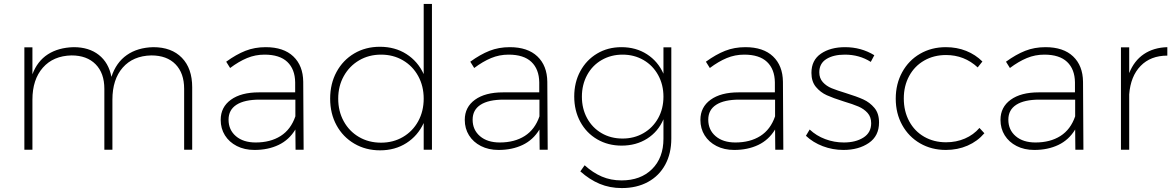

<svg xmlns="http://www.w3.org/2000/svg" viewBox="-20 -762 5970 977"><path d="M958 -318V0H917V-310Q917 -390 873 -435Q829 -480 750 -480Q657 -478 604.5 -418Q552 -358 552 -255V0H511V-310Q511 -390 466.5 -435Q422 -480 344 -480Q251 -478 198 -417.5Q145 -357 145 -255V0H104V-521H145V-384Q170 -451 223.5 -485.5Q277 -520 355 -522Q433 -522 483 -482.5Q533 -443 547 -371Q571 -444 625.5 -482Q680 -520 760 -522Q853 -522 905.5 -468Q958 -414 958 -318Z M1484 0 1483 -103Q1451 -50 1397.5 -24.5Q1344 1 1275 1Q1224 1 1185 -19Q1146 -39 1124.5 -73.5Q1103 -108 1103 -152Q1103 -217 1155 -254.5Q1207 -292 1297 -292H1482V-343Q1481 -410 1442 -447Q1403 -484 1326 -484Q1279 -484 1237 -466.5Q1195 -449 1151 -416L1131 -448Q1182 -485 1229 -503.5Q1276 -522 1332 -522Q1423 -522 1472.5 -475Q1522 -428 1523 -346L1525 0ZM1483 -170V-255H1301Q1224 -255 1183.5 -229Q1143 -203 1143 -153Q1143 -101 1180.5 -69Q1218 -37 1281 -37Q1356 -37 1408 -70Q1460 -103 1483 -170Z M2178 -742V0H2136V-136Q2106 -71 2048 -34Q1990 3 1914 3Q1841 3 1783 -31Q1725 -65 1692.5 -124.5Q1660 -184 1660 -260Q1660 -336 1692.5 -396Q1725 -456 1782.5 -490Q1840 -524 1913 -524Q1990 -524 2048 -487Q2106 -450 2136 -385V-742ZM2136 -260Q2136 -324 2108 -375Q2080 -426 2030.5 -455Q1981 -484 1919 -484Q1857 -484 1807.5 -455Q1758 -426 1729.5 -375Q1701 -324 1701 -260Q1701 -196 1729 -145Q1757 -94 1806.5 -65Q1856 -36 1919 -36Q1981 -36 2030.5 -65Q2080 -94 2108 -145Q2136 -196 2136 -260Z M2726 0 2725 -103Q2693 -50 2639.5 -24.5Q2586 1 2517 1Q2466 1 2427 -19Q2388 -39 2366.5 -73.5Q2345 -108 2345 -152Q2345 -217 2397 -254.5Q2449 -292 2539 -292H2724V-343Q2723 -410 2684 -447Q2645 -484 2568 -484Q2521 -484 2479 -466.5Q2437 -449 2393 -416L2373 -448Q2424 -485 2471 -503.5Q2518 -522 2574 -522Q2665 -522 2714.5 -475Q2764 -428 2765 -346L2767 0ZM2725 -170V-255H2543Q2466 -255 2425.5 -229Q2385 -203 2385 -153Q2385 -101 2422.5 -69Q2460 -37 2523 -37Q2598 -37 2650 -70Q2702 -103 2725 -170Z M3396 -521V-57Q3396 19 3365 76Q3334 133 3277 164Q3220 195 3144 195Q3083 195 3031.5 173.5Q2980 152 2933 110L2955 79Q2997 117 3042.5 136.5Q3088 156 3143 156Q3240 156 3298 98.5Q3356 41 3356 -56V-155Q3329 -92 3273 -56.5Q3217 -21 3143 -21Q3074 -21 3019 -53Q2964 -85 2933 -142Q2902 -199 2902 -271Q2902 -343 2933 -400Q2964 -457 3018.5 -489.5Q3073 -522 3142 -522Q3216 -522 3272 -486Q3328 -450 3356 -387V-521ZM3356 -270Q3356 -331 3329 -380Q3302 -429 3254.5 -456.5Q3207 -484 3148 -484Q3089 -484 3041.5 -456.5Q2994 -429 2967.5 -380Q2941 -331 2941 -270Q2941 -209 2967.5 -160.5Q2994 -112 3041 -84.5Q3088 -57 3148 -57Q3207 -57 3254.5 -84.5Q3302 -112 3329 -160.5Q3356 -209 3356 -270Z M3925 0 3924 -103Q3892 -50 3838.5 -24.5Q3785 1 3716 1Q3665 1 3626 -19Q3587 -39 3565.5 -73.5Q3544 -108 3544 -152Q3544 -217 3596 -254.5Q3648 -292 3738 -292H3923V-343Q3922 -410 3883 -447Q3844 -484 3767 -484Q3720 -484 3678 -466.5Q3636 -449 3592 -416L3572 -448Q3623 -485 3670 -503.5Q3717 -522 3773 -522Q3864 -522 3913.5 -475Q3963 -428 3964 -346L3966 0ZM3924 -170V-255H3742Q3665 -255 3624.5 -229Q3584 -203 3584 -153Q3584 -101 3621.5 -69Q3659 -37 3722 -37Q3797 -37 3849 -70Q3901 -103 3924 -170Z M4279 -484Q4221 -484 4185 -461.5Q4149 -439 4149 -394Q4149 -364 4167 -344Q4185 -324 4212 -313Q4239 -302 4285 -288Q4340 -271 4373 -256Q4406 -241 4429.5 -213Q4453 -185 4453 -139Q4453 -70 4401 -34.5Q4349 1 4272 1Q4217 1 4167 -18Q4117 -37 4081 -71L4100 -103Q4134 -71 4179.5 -54Q4225 -37 4274 -37Q4334 -37 4373.5 -62Q4413 -87 4413 -135Q4413 -167 4394.5 -187.5Q4376 -208 4348 -220Q4320 -232 4273 -246Q4219 -263 4187 -277.5Q4155 -292 4132 -319.5Q4109 -347 4109 -391Q4109 -456 4157.5 -489Q4206 -522 4280 -522Q4362 -522 4429 -481L4411 -447Q4353 -484 4279 -484Z M4794 -482Q4732 -482 4683 -454Q4634 -426 4606.5 -375.5Q4579 -325 4579 -261Q4579 -196 4606.5 -145Q4634 -94 4683 -66Q4732 -38 4794 -38Q4846 -38 4890 -57Q4934 -76 4964 -111L4989 -84Q4954 -43 4903.5 -21Q4853 1 4793 1Q4720 1 4662 -32.5Q4604 -66 4571 -125.5Q4538 -185 4538 -260Q4538 -335 4571 -395Q4604 -455 4662 -488.5Q4720 -522 4793 -522Q4849 -522 4896.5 -503Q4944 -484 4979 -449L4955 -419Q4887 -482 4794 -482Z M5452 0 5451 -103Q5419 -50 5365.5 -24.5Q5312 1 5243 1Q5192 1 5153 -19Q5114 -39 5092.5 -73.5Q5071 -108 5071 -152Q5071 -217 5123 -254.5Q5175 -292 5265 -292H5450V-343Q5449 -410 5410 -447Q5371 -484 5294 -484Q5247 -484 5205 -466.5Q5163 -449 5119 -416L5099 -448Q5150 -485 5197 -503.5Q5244 -522 5300 -522Q5391 -522 5440.5 -475Q5490 -428 5491 -346L5493 0ZM5451 -170V-255H5269Q5192 -255 5151.5 -229Q5111 -203 5111 -153Q5111 -101 5148.5 -69Q5186 -37 5249 -37Q5324 -37 5376 -70Q5428 -103 5451 -170Z M5920 -522V-479Q5835 -479 5784 -426.5Q5733 -374 5726 -282V0H5684V-521H5726V-390Q5751 -453 5800.5 -486.5Q5850 -520 5920 -522Z"/></svg>

Font: TypoPRO Montserrat
Style: Regular
Weight: 275
Designer: Julieta Ulanovsky
Foundry: Julieta Ulanovsky
Version: Version 6.001